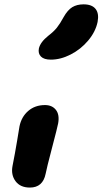

<svg xmlns="http://www.w3.org/2000/svg" viewBox="-20 -845 467 875"><path d="M211.9 -573.2Q180.7 -573.2 166.7 -587.2Q152.8 -601.1 157.2 -624Q163.6 -652.8 200.2 -682.1Q224.6 -700.7 239.3 -719Q253.9 -737.3 270 -767.1Q288.1 -799.3 309.3 -812.3Q330.6 -825.2 360.8 -825.2Q398.9 -825.2 415.5 -804.4Q432.1 -783.7 424.8 -745.1Q415.5 -700.2 381.8 -660.2Q348.1 -620.1 302.2 -596.7Q256.3 -573.2 211.9 -573.2ZM116.2 9.8Q72.3 9.8 50.8 -19.3Q29.3 -48.3 37.1 -88.9Q48.3 -145 57.9 -202.9Q67.4 -260.7 68.8 -269Q77.6 -312.5 108.6 -339.4Q139.6 -366.2 185.1 -366.2Q217.3 -366.2 234.6 -344.5Q252 -322.8 245.1 -283.2Q241.7 -264.6 217 -170.9Q192.4 -77.1 188 -53.2Q175.3 9.8 116.2 9.8Z"/></svg>

Font: Shantell Sans Irregular
Style: Bold Italic
Weight: 700
Italic angle: -11.31°
Designer: Stephen Nixon, Anya Danilova, Shantell Martin
Foundry: Arrow Type
Version: Version 1.006;[9816181b4]